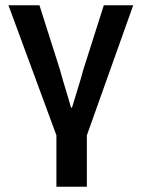

<svg xmlns="http://www.w3.org/2000/svg" viewBox="-20 -511 535 725"><path d="M193 0V194H308V0L483 -491H372L295 -249C282 -200 266 -153 252 -105H248C235 -153 219 -200 206 -249L129 -491H12Z"/></svg>

Font: DAIFUKU Sans Semibold
Style: Regular
Weight: 600
Designer: Original font ‘Source Sans 3’ : Paul D. Hunt
Foundry: Daifuku
Version: Version 1.000